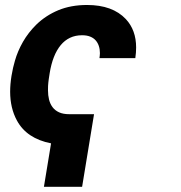

<svg xmlns="http://www.w3.org/2000/svg" viewBox="-20 -558 710 755"><path d="M302.9 176.5H152.7L180.8 5.7Q84.9 -13.1 46.5 -84.2Q19.9 -133.2 19.9 -197.4Q19.9 -226.6 25.2 -259.6Q28.1 -276.6 31.4 -291.4Q34.8 -306.1 38.7 -319.2Q49.4 -356.9 70.3 -393.5Q91.3 -430 122.5 -460.9Q159.8 -497.2 209.3 -517.8Q258.9 -538.4 322.4 -538.4Q422.6 -538.4 474.8 -483Q515.3 -439.6 515.3 -371.1Q515.3 -351.2 512.1 -329.5H371.1Q371.8 -334.5 372.3 -339.5Q372.9 -344.5 372.9 -349.1Q372.9 -364.3 368.6 -377.3Q364.3 -390.3 355.8 -399.7Q347.3 -409.1 334.2 -414.2Q321 -419.4 302.9 -419.4Q276.3 -419.4 255.3 -409.4Q234.4 -399.5 218.6 -380.3Q202.8 -361.2 191.9 -333.5Q181.1 -305.8 175.4 -270.6L173.7 -259.6Q172.6 -252.8 171.7 -246.6Q170.8 -240.4 170.1 -233.8Q169.4 -227.3 169 -219.8Q168.7 -212.4 168.7 -202.8Q168.7 -183.2 172.9 -166.2Q177.2 -149.1 186.8 -136.4Q196.4 -123.6 212.4 -116.3Q228.3 -109 251.8 -109H349.8Z"/></svg>

Font: Linik Sans
Style: Bold Italic
Weight: 700
Italic angle: 9°
Designer: Fonts by Rasmus Andersson / Changes by Cristiano Sobral with parts from Marc Monis
Foundry: rsms
Version: Version 3.020; ttfautohint (v1.6)